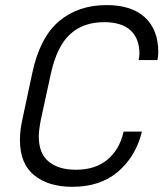

<svg xmlns="http://www.w3.org/2000/svg" viewBox="-20 -719 649 747"><path d="M57.6 -174.8Q57.6 -212.9 67.4 -255.9L105.5 -434.6Q134.8 -573.2 210 -636.7Q284.2 -699.2 394.5 -699.2Q492.2 -699.2 543.9 -651.4Q595.7 -602.5 595.7 -517.6Q595.7 -502 592.8 -485.4H519.5Q521.5 -495.1 522.5 -509.8Q522.5 -568.4 488.3 -600.6Q453.1 -632.8 385.7 -632.8Q303.7 -632.8 252.9 -585.9Q201.2 -539.1 177.7 -431.6L138.7 -252Q130.9 -210.9 130.9 -188.5Q130.9 -122.1 168.9 -90.8Q207 -58.6 275.4 -58.6Q349.6 -58.6 396.5 -96.7Q444.3 -135.7 460 -203.1L460.9 -207H532.2L531.2 -203.1Q506.8 -107.4 436.5 -48.8Q368.2 7.8 261.7 7.8Q168 7.8 113.3 -37.1Q57.6 -81.1 57.6 -174.8Z"/></svg>

Font: Dinish
Style: Italic
Weight: 400
Italic angle: -12°
Designer: Bert Driehuis
Foundry: Playbeing
Version: Version 3.002; git-62d0f29-release